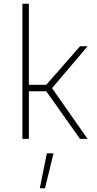

<svg xmlns="http://www.w3.org/2000/svg" viewBox="-20 -750 523 1037"><path d="M136 0H101V-730H136V-292H230L412 -500H453L261 -274L453 0H412L230 -257H136ZM195 267 233 78H269L223 267Z"/></svg>

Font: TitilliumText22L Th
Style: Thin
Weight: 100
Designer: Campivisivi
Foundry: Campivisivi
Version: 1.000